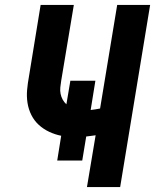

<svg xmlns="http://www.w3.org/2000/svg" viewBox="-20 -755 640 775"><path d="M331 0 366 -209Q357 -208 347.5 -206.5Q338 -205 328 -204L312 -107H211L227 -207Q202 -212 178.5 -223Q155 -234 136.5 -251Q118 -268 106.5 -291Q95 -314 91 -340Q87 -366 89.5 -393Q92 -420 97 -447L144 -735H278L227 -429Q225 -416 223.5 -402.5Q222 -389 224.5 -376.5Q227 -364 233 -353Q239 -342 248 -334L264 -429H365L346 -311Q355 -312 364.5 -313.5Q374 -315 384 -317L453 -735H586L465 0Z"/></svg>

Font: Iosevka SS04 XBd Ex Obl
Style: Regular
Weight: 800
Width: 7
Italic angle: -9°
Monospace: yes
Designer: Belleve Invis
Foundry: Belleve Invis
Version: Version 19.0.0; ttfautohint (v1.8.4)